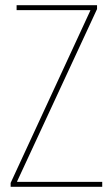

<svg xmlns="http://www.w3.org/2000/svg" viewBox="-20 -720 428 740"><path d="M21 0V-15L328 -679V-681H44V-700H354V-685L46 -21V-19H374V0Z"/></svg>

Font: Georama SemiCondensed Thin
Style: Regular
Weight: 100
Width: 4
Designer: Jean-Baptiste Levee
Foundry: Production Type
Version: Version 1.000